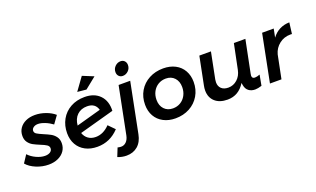

<svg xmlns="http://www.w3.org/2000/svg" viewBox="-109 -1302 3349 2038"><g transform="rotate(-20 1565.5 -283.0)"><path d="M-14 -95 42 -180Q76 -143 128 -119Q180 -95 226 -95Q263 -95 285 -110.5Q307 -126 307 -152Q307 -175 285 -190Q263 -205 217 -223Q171 -242 141.5 -258Q112 -274 91 -303Q70 -332 70 -375Q70 -424 95 -461Q120 -498 165 -519Q210 -540 269 -540Q329 -540 389.5 -518.5Q450 -497 491 -461L429 -375Q390 -404 346 -421.5Q302 -439 268 -439Q237 -439 216.5 -424Q196 -409 196 -387Q196 -365 217 -351.5Q238 -338 285 -318Q333 -298 363 -281.5Q393 -265 415 -235.5Q437 -206 437 -162Q437 -113 411 -75Q385 -37 338 -15.5Q291 6 231 6Q160 6 92 -22Q24 -50 -14 -95Z M881 -760 1006 -709 878 -606 777 -616ZM1059 -300 667 -192Q682 -148 716.5 -123.5Q751 -99 800 -99Q886 -99 958 -174L1027 -104Q925 5 782 5Q705 5 647 -25.5Q589 -56 557.5 -111.5Q526 -167 526 -240Q526 -326 564 -394Q602 -462 671 -500.5Q740 -539 830 -539Q940 -539 1002 -474.5Q1064 -410 1059 -300ZM937 -356Q914 -437 822 -437Q753 -437 709.5 -395.5Q666 -354 659 -279Z M1381 -701Q1381 -663 1354 -636.5Q1327 -610 1291 -610Q1264 -610 1247 -628Q1230 -646 1230 -674Q1230 -712 1257 -738.5Q1284 -765 1320 -765Q1347 -765 1364 -747Q1381 -729 1381 -701ZM1014 90Q1050 91 1075 66Q1100 41 1109 -3L1215 -535H1346L1234 28Q1218 111 1167 155Q1116 199 1040 199Q988 199 940 179L978 84Q989 88 1014 90Z M1975 -294Q1975 -207 1934.5 -139Q1894 -71 1823.5 -33Q1753 5 1664 5Q1587 5 1528.5 -26Q1470 -57 1438.5 -112.5Q1407 -168 1407 -241Q1407 -328 1447 -395.5Q1487 -463 1558 -501Q1629 -539 1718 -539Q1795 -539 1853.5 -508.5Q1912 -478 1943.5 -422Q1975 -366 1975 -294ZM1539 -248Q1539 -183 1576 -143.5Q1613 -104 1674 -104Q1722 -104 1760 -127Q1798 -150 1820 -191Q1842 -232 1842 -284Q1842 -348 1805.5 -388Q1769 -428 1708 -428Q1660 -428 1621.5 -405Q1583 -382 1561 -341Q1539 -300 1539 -248Z M2573 -168Q2570 -156 2570 -146Q2570 -114 2602 -114Q2626 -114 2659 -127L2637 -8Q2593 6 2563 6Q2519 6 2490 -16Q2461 -38 2453 -81L2448 -109Q2377 7 2251 7Q2161 7 2109.5 -39.5Q2058 -86 2058 -165Q2058 -192 2064 -220L2127 -535H2258L2199 -239Q2196 -223 2196 -207Q2196 -162 2224 -136Q2252 -110 2302 -110Q2359 -110 2402.5 -149Q2446 -188 2459 -252L2517 -535H2647Z M3145 -540 3129 -414 3112 -415Q3039 -415 2985 -372.5Q2931 -330 2913 -263L2860 0H2730L2836 -535H2967L2948 -439Q2984 -488 3034 -513.5Q3084 -539 3145 -540Z"/></g></svg>

Font: TypoPRO Montserrat Alternates
Style: Italic
Weight: 500
Italic angle: -11.3°
Designer: Julieta Ulanovsky
Foundry: Julieta Ulanovsky
Version: Version 6.001